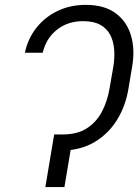

<svg xmlns="http://www.w3.org/2000/svg" viewBox="-20 -757 560 777"><path d="M217.3 -212.9H234.4Q293 -212.9 331.5 -237.8Q370.1 -262.7 392.3 -304.9Q414.6 -347.2 423.3 -398.9L438.5 -486.3Q444.8 -524.4 441.9 -558.1Q439 -591.8 425.3 -617.2Q411.6 -642.6 385 -657Q358.4 -671.4 316.4 -671.4Q253.9 -671.4 210.2 -636.5Q166.5 -601.6 152.8 -543.5H80.6Q92.8 -600.6 127.2 -644.3Q161.6 -688 212.9 -712.6Q264.2 -737.3 327.1 -737.3Q401.9 -737.3 447.5 -703.9Q493.2 -670.4 510 -613.5Q526.9 -556.6 514.6 -486.3L500 -398.9Q488.3 -327.1 452.6 -270.3Q417 -213.4 359.6 -180.4Q302.2 -147.5 224.1 -147.5H206.5ZM276.4 -212.9 240.7 0H163.6L199.2 -212.9Z"/></svg>

Font: Inter 20pt Light
Style: Italic
Weight: 300
Italic angle: -9.3988°
Version: Version 4.001;git-66647c0bb